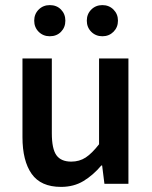

<svg xmlns="http://www.w3.org/2000/svg" viewBox="-20 -720 596 752"><path d="M219 12Q140 12 104 -39Q68 -90 68 -183V-491H183V-198Q183 -137 201 -112Q219 -87 259 -87Q291 -87 315.5 -103Q340 -119 368 -155V-491H483V0H389L380 -72H377Q345 -34 307 -11Q269 12 219 12ZM175 -578Q149 -578 131.5 -595.5Q114 -613 114 -639Q114 -665 131.5 -682.5Q149 -700 175 -700Q202 -700 219 -682.5Q236 -665 236 -639Q236 -613 219 -595.5Q202 -578 175 -578ZM381 -578Q355 -578 337.5 -595.5Q320 -613 320 -639Q320 -665 337.5 -682.5Q355 -700 381 -700Q407 -700 424.5 -682.5Q442 -665 442 -639Q442 -613 424.5 -595.5Q407 -578 381 -578Z"/></svg>

Font: Source Sans 3 ExtraLight SemiBold
Style: Regular
Weight: 600
Version: Version 3.052;hotconv 1.1.0;makeotfexe 2.6.0